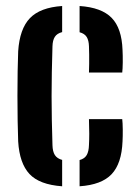

<svg xmlns="http://www.w3.org/2000/svg" viewBox="-20 -628 475 655"><path d="M42 -145.5Q41 -175 40.2 -216Q39.5 -257 39.5 -301.2Q39.5 -345.5 40.2 -385.5Q41 -425.5 42 -453Q47 -529.5 82 -566Q117 -602.5 192 -607.5V-518.5Q174.5 -514 167 -502.2Q159.5 -490.5 159 -469.5Q157.5 -423.5 156.8 -381.8Q156 -340 156 -300Q156 -260 156.8 -219Q157.5 -178 159 -133Q159.5 -111 167.2 -99Q175 -87 192 -82.5V7.5Q114.5 2 80.5 -34.5Q46.5 -71 42 -145.5ZM251.5 7.5V-82Q268.5 -86.5 275.8 -99Q283 -111.5 283.5 -133.5Q284.5 -151.5 284.5 -171.8Q284.5 -192 283.5 -221.5H397Q398.5 -209.5 398.8 -186Q399 -162.5 398 -145.5Q395 -70 360.8 -33.8Q326.5 2.5 251.5 7.5ZM283.5 -380.5Q284 -393.5 284.2 -409.8Q284.5 -426 284.2 -442Q284 -458 283.5 -470Q283 -490 275.8 -501.8Q268.5 -513.5 251.5 -518V-607.5Q326.5 -602.5 361 -567Q395.5 -531.5 398 -457.5Q399 -439 398.8 -415.5Q398.5 -392 397 -380.5Z"/></svg>

Font: Big Shoulders Stencil Text Thin
Style: Bold
Weight: 700
Version: Version 2.001